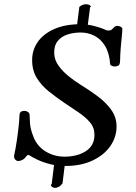

<svg xmlns="http://www.w3.org/2000/svg" viewBox="-20 -785 656 925"><path d="M47.9 -34.7Q55.2 -68.8 60.8 -106.2Q66.4 -143.6 69.8 -175.8Q73.2 -208 73.7 -227.5Q74.2 -242.7 81.1 -246.8Q87.9 -251 97.7 -251Q106 -251 114.3 -245.8Q122.6 -240.7 122.6 -231Q123.5 -218.8 124.5 -192.1Q125.5 -165.5 141.1 -126Q159.2 -79.6 200.4 -54.9Q241.7 -30.3 290.5 -30.3Q353 -30.3 394 -57.1Q435.1 -84 435.1 -135.7Q435.1 -170.4 413.1 -196Q391.1 -221.7 357.7 -244.1Q324.2 -266.6 288.6 -290.5Q250.5 -316.4 215.3 -344.5Q180.2 -372.6 157.5 -408.9Q134.8 -445.3 134.8 -496.1Q134.8 -543.5 161.6 -582.5Q188.5 -621.6 241 -645Q293.5 -668.5 370.1 -668.5Q396 -668.5 420.9 -662.8Q445.8 -657.2 465.1 -650.4Q484.4 -643.6 490.7 -640.1Q494.1 -638.2 497.8 -638.2Q501.5 -638.2 503.9 -638.2Q514.2 -638.2 519.8 -643.8Q525.4 -649.4 530.8 -654.8Q536.1 -660.2 545.4 -660.2Q555.2 -660.2 562.5 -655.5Q569.8 -650.9 569.3 -644Q569.3 -633.3 566.7 -608.6Q564 -584 561.5 -553.5Q559.1 -522.9 558.6 -493.2Q558.1 -473.6 550.5 -469.2Q543 -464.8 532.7 -464.8Q524.9 -464.8 518.1 -468Q511.2 -471.2 510.7 -476.1Q506.8 -529.3 486.6 -563Q466.3 -596.7 435.3 -612.5Q404.3 -628.4 368.7 -628.4Q334.5 -628.4 304.7 -618.7Q274.9 -608.9 257.3 -586.4Q239.7 -564 241.2 -526.4Q242.7 -495.1 262.9 -467.3Q283.2 -439.5 312.3 -416.5Q341.3 -393.6 368.7 -376.5Q410.2 -351.1 449.7 -321.8Q489.3 -292.5 515.4 -256.6Q541.5 -220.7 541.5 -175.8Q541.5 -124 511.2 -80.8Q481 -37.6 425.5 -11.5Q370.1 14.6 294.9 14.6Q254.9 14.6 220.5 5.6Q186 -3.4 160.6 -15.6Q135.3 -27.8 120.1 -37.6Q114.3 -42 104.5 -29.3Q96.7 -18.6 86.2 -13.9Q75.7 -9.3 68.4 -9.3Q58.6 -9.3 52.5 -17.6Q46.4 -25.9 47.9 -34.7ZM293.9 -4.9 281.2 98.6Q271.5 110.8 262.2 115.5Q252.9 120.1 245.6 120.1Q236.3 120.1 230.7 115.2Q225.1 110.4 225.1 106.4Q225.1 103 229 102.1L242.2 -4.9ZM349.6 -652.8 362.3 -752Q371.1 -759.3 379.4 -762Q387.7 -764.6 394.5 -764.6Q404.8 -764.6 411.4 -760.5Q418 -756.3 418 -753.4Q418 -751 414.1 -751L401.4 -652.8Z"/></svg>

Font: Gelasio Medium
Style: Italic
Weight: 500
Italic angle: -8.5°
Designer: Eben Sorkin
Foundry: Eben Sorkin
Version: Version 1.008